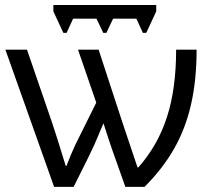

<svg xmlns="http://www.w3.org/2000/svg" viewBox="-20 -730 839 750"><path d="M188.5 -685.5V-710.4H590.3V-685.5L551.3 -601.6H538.1L512.7 -657.2H421.9L395.5 -601.6H383.3L356.9 -657.2H265.6L240.2 -601.6H227.5ZM1 -536.1H85.4L182.1 -254.9Q198.2 -208 236.8 -82H239.7Q255.4 -123.5 272.9 -161.6L356 -329.1L284.7 -536.1H365.2L458 -252.4L517.1 -76.2H520.5Q596.2 -161.6 632.1 -272.5Q668 -383.3 668 -536.1H748Q748 -417.5 726.3 -322.3Q704.6 -227.1 659.7 -148.4Q614.7 -69.8 544.4 0H469.7L418.9 -143.1Q405.3 -182.1 384.8 -246.6H383.3L363.3 -199.2L348.6 -164.6Q335.9 -135.7 267.6 0H191.4Z"/></svg>

Font: Viking Open Sans
Style: Regular
Weight: 400
Foundry: Ascender Corporation
Version: Version 2.001